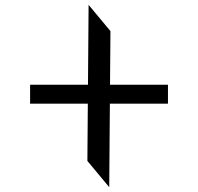

<svg xmlns="http://www.w3.org/2000/svg" viewBox="-20 -679 817 791"><path d="M104 -252V-330H672V-252ZM340 -16 345 -659 435 -551 430 92Z"/></svg>

Font: Lexend Mega Light
Style: Regular
Weight: 300
Version: Version 1.007